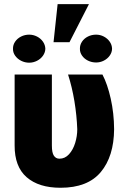

<svg xmlns="http://www.w3.org/2000/svg" viewBox="-20 -886 613 916"><path d="M227.5 -530.3V-191.4Q227.5 -157.2 237.1 -143.1Q246.6 -128.9 263.7 -128.9Q290 -128.9 309.3 -150.1Q328.6 -171.4 338.6 -203.9Q348.6 -236.3 348.6 -269.5Q346.2 -335.4 335 -403.3Q323.7 -471.2 304.7 -530.3H468.8Q492.7 -484.9 508.3 -415.3Q523.9 -345.7 524.4 -269.5Q523.4 -140.1 460.9 -65.2Q398.4 9.8 268.6 9.8Q165 9.8 107.2 -40.5Q49.3 -90.8 49.8 -192.4V-530.3ZM254.9 -866.2H404.3L311.5 -684.6H235.4ZM119.1 -720.7Q138.7 -720.7 156.5 -711.7Q174.3 -702.6 185.1 -687Q195.8 -671.4 196.3 -653.3Q195.8 -635.7 185.1 -620.4Q174.3 -605 156.5 -595.9Q138.7 -586.9 119.1 -586.9Q99.1 -586.9 81.1 -595.9Q63 -605 52.2 -620.4Q41.5 -635.7 42 -653.3Q41.5 -671.4 52 -687Q62.5 -702.6 80.6 -711.7Q98.6 -720.7 119.1 -720.7ZM438.5 -720.7Q458 -720.7 475.3 -711.7Q492.7 -702.6 503.4 -687.3Q514.2 -671.9 514.6 -653.3Q514.2 -635.7 503.4 -620.6Q492.7 -605.5 475.3 -596.7Q458 -587.9 438.5 -587.9Q417.5 -587.9 399.4 -596.9Q381.3 -606 371.1 -621.1Q360.8 -636.2 361.3 -653.3Q360.8 -671.4 371.1 -687Q381.3 -702.6 399.4 -711.7Q417.5 -720.7 438.5 -720.7Z"/></svg>

Font: Pretendard Std Black
Style: Regular
Weight: 900
Designer: Base glyphs from Inter by Rasmus Andersson; Hangeul glyphs from Noto Sans CJK(Source Han Sans) by Jang Soo-young and Kan
Foundry: Kil Hyung-jin
Version: Version 1.309